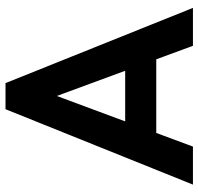

<svg xmlns="http://www.w3.org/2000/svg" viewBox="-32 -706 737 714"><g transform="rotate(-90 337.0 -348.5)"><path d="M8 0 288.4 -697H385.4L665.2 0H524.2L337.6 -506.2L149.4 0ZM192 -136.4 232.2 -252H441.6L483.8 -136.4Z"/></g></svg>

Font: Hanken Grotesk
Style: Regular
Weight: 400
Designer: Alfredo Marco Pradil
Foundry: Hanken Design Co.
Version: Version 3.013